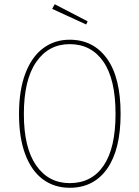

<svg xmlns="http://www.w3.org/2000/svg" viewBox="-20 -879 660 909"><path d="M551 -340Q551 -171 487.5 -80.5Q424 10 310 10Q237 10 183 -30Q129 -70 99.5 -148.5Q70 -227 70 -339Q70 -452 100 -531Q130 -610 184 -650.5Q238 -691 310 -691Q422 -691 486.5 -601.5Q551 -512 551 -340ZM93 -339Q93 -179 151.5 -95.5Q210 -12 310 -12Q414 -12 470.5 -95Q527 -178 527 -340Q527 -504 469.5 -587Q412 -670 310 -670Q210 -670 151.5 -585.5Q93 -501 93 -339ZM239 -859 395 -778 388 -763 227 -837Z"/></svg>

Font: Fira Sans Condensed Thin
Style: Regular
Weight: 250
Width: 3
Designer: Carrois Corporate & Edenspiekermann AG
Foundry: Carrois Corporate GbR & Edenspiekermann AG
Version: Version 4.203